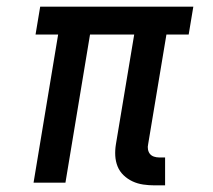

<svg xmlns="http://www.w3.org/2000/svg" viewBox="-20 -550 640 578"><path d="M445 8Q428 8 411 5.5Q394 3 379 -4Q364 -11 352 -22.5Q340 -34 334 -49Q328 -64 327 -81Q326 -98 329 -116L384 -446H251L177 0H81L155 -446H87L101 -530H562L548 -446H481L426 -116Q424 -108 425.5 -100Q427 -92 431.5 -86.5Q436 -81 443.5 -78.5Q451 -76 459 -76H477V8Z"/></svg>

Font: Iosevka Slab Medium Extended
Style: Italic
Weight: 500
Width: 7
Italic angle: -9°
Monospace: yes
Designer: Belleve Invis
Foundry: Belleve Invis
Version: Version 11.1.0; ttfautohint (v1.8.3)